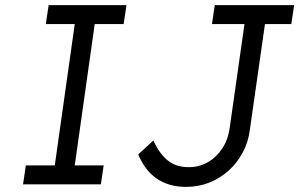

<svg xmlns="http://www.w3.org/2000/svg" viewBox="-20 -720 1169 750"><path d="M70 0 81 -74H194L272 -626H159L170 -700H474L463 -626H350L272 -74H385L374 0ZM706 10Q672 10 643 1.5Q614 -7 590.5 -23.5Q567 -40 549.5 -64Q532 -88 520 -117L579 -171Q593 -141 608.5 -121Q624 -101 641 -89Q658 -77 677 -72Q696 -67 717 -67Q758 -67 792 -86.5Q826 -106 848.5 -140.5Q871 -175 877 -219L935 -626H808L819 -700H1129L1118 -626H1015L956 -213Q950 -165 928 -124Q906 -83 872.5 -53Q839 -23 797 -6.5Q755 10 706 10Z"/></svg>

Font: Lexend Light
Style: Italic
Weight: 300
Italic angle: -8.13011°
Designer: Bonnie Shaver-Troup, Thomas Jockin
Foundry: Lexend
Version: Version 1.007